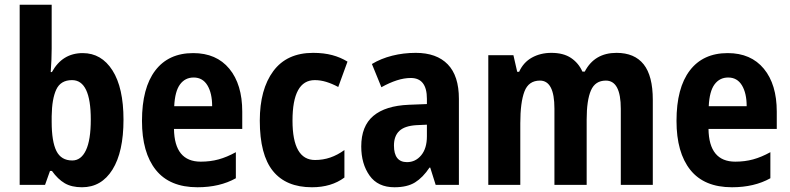

<svg xmlns="http://www.w3.org/2000/svg" viewBox="-20 -780 3332 810"><path d="M198 -574Q198 -531 194 -476H199Q243 -556 329 -556Q408 -556 454.5 -483Q501 -410 501 -275Q501 -139 454.5 -64.5Q408 10 326 10Q282 10 253 -7Q224 -24 199 -59H191L170 0H63V-760H198ZM284 -442Q236 -442 217.5 -402.5Q199 -363 198 -290V-266Q198 -183 218 -143Q238 -103 285 -103Q322 -103 342.5 -146Q363 -189 363 -276Q363 -442 284 -442Z M795 -556Q893 -556 947.5 -490Q1002 -424 1002 -309V-236H714Q716 -98 827 -98Q867 -98 902 -107.5Q937 -117 975 -138V-28Q907 10 813 10Q696 10 637.5 -63Q579 -136 579 -270Q579 -409 635 -482.5Q691 -556 795 -556ZM797 -453Q761 -453 739.5 -424Q718 -395 715 -332H875Q875 -387 855 -420Q835 -453 797 -453Z M1296 10Q1187 10 1131.5 -58.5Q1076 -127 1076 -271Q1076 -403 1133 -480Q1190 -557 1301 -557Q1346 -557 1381.5 -547.5Q1417 -538 1446 -520L1407 -413Q1381 -427 1356.5 -434.5Q1332 -442 1308 -442Q1214 -442 1214 -271Q1214 -105 1309 -105Q1343 -105 1373.5 -115.5Q1404 -126 1433 -147V-31Q1378 10 1296 10Z M1734 -557Q1822 -557 1869 -508.5Q1916 -460 1916 -363V0H1818L1795 -73H1792Q1764 -31 1731 -10.5Q1698 10 1644 10Q1574 10 1539 -39.5Q1504 -89 1504 -162Q1504 -248 1555 -291Q1606 -334 1705 -338L1781 -341V-363Q1781 -451 1713 -451Q1685 -451 1654 -441Q1623 -431 1589 -412L1549 -510Q1587 -533 1634.5 -545Q1682 -557 1734 -557ZM1737 -252Q1687 -249 1664.5 -227.5Q1642 -206 1642 -166Q1642 -96 1697 -96Q1733 -96 1757 -125Q1781 -154 1781 -205V-254Z M2581 -557Q2657 -557 2695.5 -508.5Q2734 -460 2734 -359V0H2599V-321Q2599 -440 2536 -440Q2491 -440 2473 -398.5Q2455 -357 2455 -276V0H2319V-322Q2319 -440 2258 -440Q2210 -440 2192.5 -394Q2175 -348 2175 -260V0H2040V-547H2146L2162 -477H2170Q2188 -517 2224 -537Q2260 -557 2306 -557Q2357 -557 2389 -535.5Q2421 -514 2437 -478H2447Q2488 -557 2581 -557Z M3050 -556Q3148 -556 3202.5 -490Q3257 -424 3257 -309V-236H2969Q2971 -98 3082 -98Q3122 -98 3157 -107.5Q3192 -117 3230 -138V-28Q3162 10 3068 10Q2951 10 2892.5 -63Q2834 -136 2834 -270Q2834 -409 2890 -482.5Q2946 -556 3050 -556ZM3052 -453Q3016 -453 2994.5 -424Q2973 -395 2970 -332H3130Q3130 -387 3110 -420Q3090 -453 3052 -453Z"/></svg>

Font: Noto Sans Thai Cond
Style: Bold
Weight: 700
Width: 3
Designer: Monotype Design Team
Foundry: Monotype Imaging Inc.
Version: Version 2.002; ttfautohint (v1.8.4.7-5d5b)